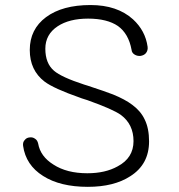

<svg xmlns="http://www.w3.org/2000/svg" viewBox="-20 -722 707 759"><path d="M337.9 -702.1Q226.6 -702.1 162.1 -654.3Q97.7 -606.4 97.7 -524.4Q97.7 -444.3 156.2 -399.4Q192.4 -372.1 295.9 -335.9L303.7 -333L325.2 -326.2Q426.8 -290 458 -267.6Q507.8 -230.5 507.8 -164.1Q507.8 -97.7 445.3 -64.5Q396.5 -37.1 325.2 -37.1Q244.1 -37.1 191.4 -71.3Q139.6 -103.5 130.9 -154.3Q127.9 -168 118.2 -173.8Q108.4 -180.7 96.7 -178.7Q85 -177.7 78.1 -168.9Q69.3 -160.2 71.3 -145.5Q82 -69.3 150.4 -26.4Q217.8 16.6 327.1 16.6Q430.7 16.6 495.1 -25.4Q569.3 -72.3 569.3 -163.1Q569.3 -214.8 551.8 -250Q536.1 -283.2 502.9 -307.6Q474.6 -329.1 426.8 -348.6Q396.5 -360.4 325.2 -383.8L312.5 -387.7Q222.7 -417 193.4 -442.4Q159.2 -471.7 159.2 -529.3Q159.2 -585.9 208 -618.2Q253.9 -648.4 328.1 -648.4Q403.3 -648.4 446.3 -619.1Q488.3 -588.9 500 -525.4Q501 -512.7 512.7 -505.9Q522.5 -500 535.2 -501Q548.8 -502.9 556.6 -511.7Q565.4 -522.5 563.5 -537.1Q554.7 -600.6 505.9 -645.5Q443.4 -702.1 337.9 -702.1Z"/></svg>

Font: Gulim
Style: Regular
Weight: 400
Version: Version 2.21